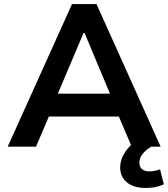

<svg xmlns="http://www.w3.org/2000/svg" viewBox="-20 -725 832 949"><path d="M18 0 336 -705H457L774 0H631L547 -197L606 -149H184L242 -197L158 0ZM393 -562 253 -232 228 -262H562L536 -232L398 -562ZM699 204Q641 204 607.5 176.5Q574 149 574 103Q574 60 603.5 19.5Q633 -21 680 -44L727 0Q712 9 698.5 21Q685 33 677 47.5Q669 62 669 79Q669 102 683 112Q697 122 717 122Q732 122 744.5 119.5Q757 117 771 112L790 186Q768 196 746.5 200Q725 204 699 204Z"/></svg>

Font: Nunito Sans 7pt
Style: Bold
Weight: 700
Designer: Vernon Adams
Foundry: Vernon Adams
Version: Version 3.101;gftools[0.9.27]